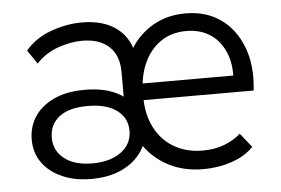

<svg xmlns="http://www.w3.org/2000/svg" viewBox="-42 -544 892 610"><g transform="rotate(-5 404.0 -239.0)"><path d="M584 10Q514 10 461.5 -21.5Q409 -53 380 -108.5Q351 -164 351 -237V-320Q351 -374 320 -402Q289 -430 235 -430Q198 -430 157 -415.5Q116 -401 88 -370L58 -414Q90 -452 140 -470Q190 -488 239 -488Q309 -488 351.5 -455Q394 -422 402 -360H378Q401 -418 451.5 -453Q502 -488 569 -488Q635 -488 681.5 -455Q728 -422 750.5 -362.5Q773 -303 764 -225H394V-278H732L701 -245Q709 -303 693.5 -345Q678 -387 645.5 -409.5Q613 -432 567 -432Q520 -432 485.5 -408.5Q451 -385 432 -343Q413 -301 413 -247V-233Q413 -179 434.5 -137Q456 -95 495.5 -72Q535 -49 587 -49Q625 -49 656 -61Q687 -73 708 -92L744 -47Q717 -19 674 -4.5Q631 10 584 10ZM226 10Q174 10 134 -7.5Q94 -25 71 -56.5Q48 -88 48 -131Q48 -171 68.5 -203Q89 -235 129.5 -254.5Q170 -274 230 -274Q311 -274 357 -237Q403 -200 403 -139H410Q410 -95 387 -61.5Q364 -28 323 -9Q282 10 226 10ZM234 -39Q291 -39 325.5 -64.5Q360 -90 360 -132Q360 -173 327 -197.5Q294 -222 234 -222Q174 -222 143 -197.5Q112 -173 112 -131Q112 -90 144.5 -64.5Q177 -39 234 -39Z"/></g></svg>

Font: SUSE Light
Style: Regular
Weight: 300
Designer: Rene Bieder
Foundry: SUSE
Version: Version 1.000